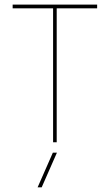

<svg xmlns="http://www.w3.org/2000/svg" viewBox="-20 -616 475 830"><path d="M34.7 -596.2V-580.1H209.5V-1H225.1V-580.1H399.9V-596.2ZM142.6 193.8H160.2L226.1 43.9H208.5Z"/></svg>

Font: Now Thin
Style: Regular
Weight: 100
Designer: Alfredo Marco Pradil
Foundry: Alfredo Marco Pradil
Version: Version 1.200;hotconv 1.0.109;makeotfexe 2.5.65596